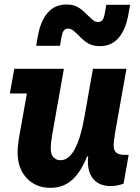

<svg xmlns="http://www.w3.org/2000/svg" viewBox="-20 -840 640 876"><path d="M210.5 17Q143.5 17 102 -27.2Q60.5 -71.5 60.5 -143Q60.5 -161 62 -177Q63.5 -193 66.5 -210L114 -477.5L156 -413.5H25L45 -526H271.5L219 -230Q215 -207.5 213.2 -191.2Q211.5 -175 211.5 -162.5Q211.5 -137 223.2 -123Q235 -109 256.5 -109Q293 -109 320.2 -158Q347.5 -207 364.5 -302.5L404 -526H557L506.5 -242Q502.5 -218 500.5 -202.5Q498.5 -187 498.5 -175Q498.5 -133.5 546 -133.5H567L544 -2.5Q515.5 9 485 9Q435.5 9 408.2 -20.5Q381 -50 381 -103.5Q381 -118.5 383.8 -134.5Q386.5 -150.5 393 -173.5L417.5 -121L377.5 -126.5Q347.5 -52 307.2 -17.5Q267 17 210.5 17ZM436 -629.5Q406.5 -629.5 386.5 -639.8Q366.5 -650 342 -675Q323.5 -694 313 -701.8Q302.5 -709.5 291 -709.5Q278 -709.5 271 -700.2Q264 -691 261 -673L253.5 -631H145L153 -676.5Q165.5 -745.5 198.2 -782.5Q231 -819.5 282.5 -819.5Q312 -819.5 332 -809.2Q352 -799 376.5 -774Q395.5 -755 405.8 -747.2Q416 -739.5 427.5 -739.5Q440.5 -739.5 447.5 -748.8Q454.5 -758 457.5 -776L465 -818H573.5L565.5 -772.5Q553 -703.5 520.5 -666.5Q488 -629.5 436 -629.5Z"/></svg>

Font: Google Sans Code
Style: Italic
Weight: 400
Italic angle: -10°
Monospace: yes
Designer: Google Sans Code Authors
Foundry: Google LLC
Version: Version 6.000